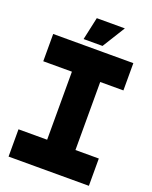

<svg xmlns="http://www.w3.org/2000/svg" viewBox="-161 -970 839 1058"><g transform="rotate(20 258.5 -441.5)"><path d="M191 0V-559L324 -719H357V-160L223 0ZM23 0V-160H191V0ZM223 0 357 -160H494V0ZM23 -559V-719H324L191 -559ZM357 -559V-719H493V-559ZM190 -750 219 -883H383V-882L301 -750Z"/></g></svg>

Font: Foldit
Style: Bold
Weight: 700
Version: Version 1.003